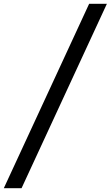

<svg xmlns="http://www.w3.org/2000/svg" viewBox="-40 -843 580 1006"><path d="M-20 143 427 -823H520L73 143Z"/></svg>

Font: Iosevka Curly Slab Medium
Style: Italic
Weight: 500
Italic angle: -9°
Monospace: yes
Designer: Belleve Invis
Foundry: Belleve Invis
Version: Version 22.1.2; ttfautohint (v1.8.4)